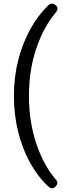

<svg xmlns="http://www.w3.org/2000/svg" viewBox="-20 -803 341 1035"><path d="M261 212Q250 212 239 201Q184 150 142.5 75Q101 0 78 -92Q55 -184 55 -286Q55 -389 78.5 -480Q102 -571 143.5 -646Q185 -721 239 -773Q249 -783 260 -783Q266 -783 273 -779.5Q280 -776 285 -770.5Q290 -765 290 -758Q290 -753 288 -747.5Q286 -742 281 -736Q214 -657 175 -540Q136 -423 136 -286Q136 -150 174.5 -32.5Q213 85 280 164Q285 169 287 174Q289 179 289 184Q289 189 285 195.5Q281 202 275 207Q269 212 261 212Z"/></svg>

Font: Asap
Style: Regular
Weight: 400
Designer: Pablo Cosgaya
Foundry: Omnibus-Type
Version: Version 3.001